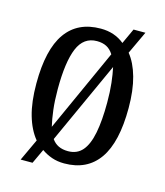

<svg xmlns="http://www.w3.org/2000/svg" viewBox="-96 -650 657 764"><g transform="rotate(15 232.0 -268.0)"><path d="M102 -50Q73 -85 57.5 -139Q42 -193 42 -269Q42 -409 90.5 -477.5Q139 -546 234 -546Q291 -546 331 -513L360 -576H409L365 -482Q392 -449 407 -395.5Q422 -342 422 -269Q422 -128 373.5 -59Q325 10 231 10Q203 10 180 2Q157 -6 137 -20L109 40H60ZM233 -41Q270 -41 292 -66.5Q314 -92 324 -143Q334 -194 334 -268Q334 -313 330 -348.5Q326 -384 320 -411L166 -73Q177 -57 193.5 -49Q210 -41 233 -41ZM300 -458Q288 -477 271.5 -485.5Q255 -494 232 -494Q177 -494 153.5 -437.5Q130 -381 130 -269Q130 -222 134.5 -184.5Q139 -147 146 -118Z"/></g></svg>

Font: Noto Serif Khmer ExtraCondensed
Style: Regular
Weight: 400
Width: 2
Designer: Danh Hong and the Monotype Design Team
Foundry: Monotype Imaging Inc.
Version: Version 2.004